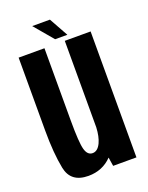

<svg xmlns="http://www.w3.org/2000/svg" viewBox="-136 -780 662 856"><g transform="rotate(-20 195.0 -352.0)"><path d="M251.5 0 245 -41.5Q200.5 4.5 133.5 4.5Q50 4.5 35.2 -70Q20.5 -144.5 20.5 -250.5V-597.5H143V-252.5Q143 -150.5 152 -117.5Q161 -84.5 185.5 -84.5Q209.5 -84.5 224.5 -116Q237.5 -144 239.5 -187V-597.5H362V0ZM201.5 -619 125.5 -709H209.5L259.5 -619Z"/></g></svg>

Font: Anybody Condensed SemiBold
Style: Regular
Weight: 600
Width: 3
Designer: Tyler Finck
Foundry: Etcetera Type Company
Version: Version 1.010; ttfautohint (v1.8.3) -l 8 -r 50 -G 200 -x 14 